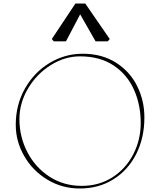

<svg xmlns="http://www.w3.org/2000/svg" viewBox="-20 -1067 915 1097"><path d="M784 -364Q784 -468 745.5 -554.5Q707 -641 629 -693Q551 -745 437 -745Q350 -745 270 -695Q190 -645 140.5 -562Q91 -479 91 -386Q91 -285 136.5 -197.5Q182 -110 263 -57.5Q344 -5 447 -5Q546 -5 622.5 -54Q699 -103 741.5 -185.5Q784 -268 784 -364ZM70 -354Q70 -468 122.5 -561Q175 -654 263 -707Q351 -760 452 -760Q562 -760 642 -709.5Q722 -659 763.5 -575.5Q805 -492 805 -396Q805 -280 758.5 -187.5Q712 -95 628 -42.5Q544 10 436 10Q334 10 250 -41Q166 -92 118 -176Q70 -260 70 -354ZM607 -844 596 -831H526L438 -985L357 -831H287L276 -844L411 -1047H467Z"/></svg>

Font: TMT Limkin
Style: Regular
Weight: 400
Designer: Gabriel Drozdov
Version: Version 1.000;Glyphs 3.1.2 (3151)